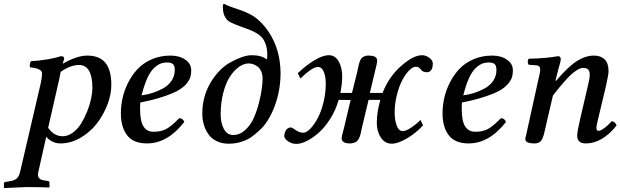

<svg xmlns="http://www.w3.org/2000/svg" viewBox="-38 -723 3170 981"><path d="M272 -356Q271.5 -352.5 269 -340.8Q266.6 -329.1 265.1 -320.8L208 -69.8Q238.3 -26.9 282.2 -26.9Q309.1 -26.9 334 -45.2Q358.9 -63.5 376.5 -91.8Q394 -120.1 407.5 -153.8Q420.9 -187.5 427.5 -218.5Q434.1 -249.5 434.1 -272.9Q434.1 -391.1 365.2 -391.1Q323.2 -391.1 272 -356ZM198.2 -23.9 157.2 158.2Q155.8 165.5 155.8 169.9Q155.8 181.2 162.4 187.7Q168.9 194.3 174.8 196Q180.7 197.8 189.9 199.2L209 202.1Q214.8 203.6 214.8 210V232.9L212.9 234.9Q173.8 232.9 96.2 232.9L-16.1 237.8L-18.1 235.8V213.9Q-18.1 208 -7.8 206.1L11.2 203.1Q35.2 199.7 46.9 189.5Q58.6 179.2 64 158.2L170.9 -300.8Q176.8 -330.6 176.8 -348.1Q176.8 -373.5 115.2 -378.9Q111.8 -395.5 120.1 -410.2Q213.9 -416.5 273.9 -436Q290 -436 290 -422.9Q289.6 -420.9 286.4 -411.1Q283.2 -401.4 282.2 -397Q312.5 -415.5 346.4 -427.2Q380.4 -439 407.2 -439Q470.7 -439 500.7 -401.9Q530.8 -364.7 530.8 -289.1Q530.8 -239.3 510 -186.3Q489.3 -133.3 455.1 -89.8Q420.9 -46.4 371.8 -18.3Q322.8 9.8 271 9.8Q228.5 9.8 198.2 -23.9Z M855 -365.2Q855 -386.7 845.9 -395.3Q836.9 -403.8 815.9 -403.8Q796.9 -403.8 780.8 -397.2Q764.6 -390.6 747.1 -373.5Q729.5 -356.4 713.9 -321.8Q698.2 -287.1 685.5 -235.8Q714.8 -239.7 741.7 -248.3Q768.6 -256.8 795.4 -271.5Q822.3 -286.1 838.6 -310.5Q855 -335 855 -365.2ZM678.7 -199.2Q677.7 -191.4 677.7 -165Q677.7 -104.5 695.1 -77.1Q712.4 -49.8 746.6 -49.8Q783.7 -49.8 810.1 -63.2Q836.4 -76.7 877.9 -119.1Q895.5 -119.1 903.8 -100.1Q818.4 9.8 712.9 9.8Q643.1 9.8 611.3 -32Q579.6 -73.7 579.6 -144Q579.6 -182.6 588.4 -222.4Q597.2 -262.2 617.2 -301.5Q637.2 -340.8 665.8 -371.1Q694.3 -401.4 737.8 -420.2Q781.2 -439 833 -439Q878.4 -439 908.7 -418.2Q939 -397.5 939 -363.8Q939 -345.2 935.1 -330.6Q931.2 -315.9 915.8 -296.6Q900.4 -277.3 873.5 -261.7Q846.7 -246.1 797.1 -229.5Q747.6 -212.9 678.7 -199.2Z M1303.7 -319.8Q1303.7 -342.3 1296.4 -358.6Q1289.1 -375 1277.6 -383.3Q1266.1 -391.6 1254.6 -395.3Q1243.2 -398.9 1232.4 -398.9Q1208 -398.9 1183.1 -381.3Q1158.2 -363.8 1137.2 -332Q1116.2 -300.3 1103 -249.8Q1089.8 -199.2 1089.4 -140.1Q1089.4 -93.8 1106.2 -63.5Q1123 -33.2 1152.8 -33.2Q1187 -33.2 1214.8 -58.6Q1242.7 -84 1258.5 -119.9Q1274.4 -155.8 1285.2 -198Q1295.9 -240.2 1299.8 -271Q1303.7 -301.8 1303.7 -319.8ZM1248.5 -440.9Q1298.8 -440.9 1325.7 -418.9Q1327.6 -427.7 1327.6 -443.8Q1327.6 -473.6 1319.8 -495.8Q1312 -518.1 1300.5 -531.2Q1289.1 -544.4 1269.5 -555.4Q1250 -566.4 1232.9 -572.5Q1215.8 -578.6 1189.9 -588.1Q1164.1 -597.7 1146.5 -606Q1100.6 -624 1100.6 -688Q1100.6 -703.1 1106.4 -703.1H1107.4Q1124.5 -693.8 1149.4 -685.5Q1174.3 -677.2 1195.3 -669.7Q1216.3 -662.1 1240.2 -649.9Q1264.2 -637.7 1288.6 -615Q1313 -592.3 1335.4 -559.1Q1394 -470.7 1395.5 -351.1Q1395.5 -259.8 1364.5 -178.2Q1333.5 -96.7 1285.6 -55.2Q1261.7 -33.7 1244.4 -21.5Q1227.1 -9.3 1196.8 1Q1166.5 11.2 1130.4 11.2Q1095.7 11.2 1068.8 -2Q1042 -15.1 1026.6 -37.4Q1011.2 -59.6 1003.4 -86.2Q995.6 -112.8 995.6 -142.1Q995.6 -230.5 1038.8 -302.2Q1082 -374 1141.6 -405.8Q1206.5 -440.9 1248.5 -440.9Z M1787.6 -356.9Q1788.6 -362.3 1791.5 -376Q1794.4 -389.6 1795.9 -395.8Q1797.4 -401.9 1801.3 -411.9Q1805.2 -421.9 1810.1 -426.5Q1814.9 -431.2 1823.2 -435.1Q1831.5 -439 1842.3 -439Q1868.7 -439 1878.9 -432.4Q1889.2 -425.8 1889.2 -412.1Q1889.2 -406.7 1887 -396.2Q1884.8 -385.7 1881.1 -371.6Q1877.4 -357.4 1876.5 -352.1L1851.6 -248H1916.5Q1948.7 -330.6 2011.2 -385.7Q2073.7 -440.9 2118.2 -440.9Q2138.2 -440.9 2155.8 -427.5Q2173.3 -414.1 2173.3 -398.9Q2173.3 -376 2165 -365Q2156.7 -354 2144.5 -354Q2126 -354 2118.2 -361.8Q2105.5 -376 2100.8 -378.9Q2096.2 -381.8 2085.4 -381.8Q2070.3 -381.8 2051.5 -362.3Q2032.7 -342.8 2016.6 -311.8Q2000.5 -280.8 1989.5 -236.6Q1978.5 -192.4 1978.5 -147.9Q1978.5 -109.4 1989 -81.3Q1999.5 -53.2 2019.5 -53.2Q2036.6 -53.2 2063.5 -71.3Q2090.3 -89.4 2110.4 -109.9L2123.5 -83Q2088.9 -43.9 2042 -16.4Q1995.1 11.2 1964.4 11.2Q1928.7 11.2 1908 -20Q1887.2 -51.3 1887.2 -95.2Q1887.2 -149.9 1905.3 -212.9H1845.2L1811.5 -71.8Q1810.5 -67.4 1808.3 -57.1Q1806.2 -46.9 1805.2 -42.2Q1804.2 -37.6 1801.5 -29.1Q1798.8 -20.5 1796.4 -16.1Q1793.9 -11.7 1789.6 -5.9Q1785.2 0 1779.8 2.7Q1774.4 5.4 1767.1 7.6Q1759.8 9.8 1750.5 9.8Q1707.5 9.8 1707.5 -17.1Q1707.5 -21.5 1709.5 -30Q1711.4 -38.6 1715.1 -52.2Q1718.8 -65.9 1720.2 -71.8L1753.4 -211.9L1692.4 -212.9Q1678.2 -162.6 1651.1 -118.9Q1624 -75.2 1593.3 -47.4Q1562.5 -19.5 1531.7 -3.7Q1501 12.2 1476.6 12.2Q1453.1 12.2 1433.8 -1Q1414.6 -14.2 1414.6 -27.8Q1414.6 -44.9 1423.6 -58.3Q1432.6 -71.8 1449.2 -71.8Q1453.6 -71.8 1473.1 -58.3Q1492.7 -44.9 1511.2 -44.9Q1527.8 -44.9 1547.9 -65.7Q1567.9 -86.4 1585.4 -119.4Q1603 -152.3 1614.7 -199.7Q1626.5 -247.1 1626.5 -294.9Q1626.5 -333.5 1616 -357.2Q1605.5 -380.9 1586.4 -380.9Q1558.1 -380.9 1496.6 -321.8L1483.4 -349.1Q1525.9 -389.2 1568.4 -415Q1610.8 -440.9 1642.6 -440.9Q1674.3 -440.9 1692.4 -409.4Q1710.4 -377.9 1710.4 -332Q1710.4 -295.4 1701.2 -248H1760.3Z M2498.5 -365.2Q2498.5 -386.7 2489.5 -395.3Q2480.5 -403.8 2459.5 -403.8Q2440.4 -403.8 2424.3 -397.2Q2408.2 -390.6 2390.6 -373.5Q2373 -356.4 2357.4 -321.8Q2341.8 -287.1 2329.1 -235.8Q2358.4 -239.7 2385.3 -248.3Q2412.1 -256.8 2439 -271.5Q2465.8 -286.1 2482.2 -310.5Q2498.5 -335 2498.5 -365.2ZM2322.3 -199.2Q2321.3 -191.4 2321.3 -165Q2321.3 -104.5 2338.6 -77.1Q2356 -49.8 2390.1 -49.8Q2427.2 -49.8 2453.6 -63.2Q2480 -76.7 2521.5 -119.1Q2539.1 -119.1 2547.4 -100.1Q2461.9 9.8 2356.4 9.8Q2286.6 9.8 2254.9 -32Q2223.1 -73.7 2223.1 -144Q2223.1 -182.6 2231.9 -222.4Q2240.7 -262.2 2260.7 -301.5Q2280.8 -340.8 2309.3 -371.1Q2337.9 -401.4 2381.3 -420.2Q2424.8 -439 2476.6 -439Q2522 -439 2552.2 -418.2Q2582.5 -397.5 2582.5 -363.8Q2582.5 -345.2 2578.6 -330.6Q2574.7 -315.9 2559.3 -296.6Q2543.9 -277.3 2517.1 -261.7Q2490.2 -246.1 2440.7 -229.5Q2391.1 -212.9 2322.3 -199.2Z M2646 -12.2Q2646 -15.1 2647.2 -20.5Q2648.4 -25.9 2650.4 -33.7Q2652.3 -41.5 2653.3 -46.9L2713.4 -319.8Q2722.2 -352.5 2722.2 -367.2Q2722.2 -387.7 2703.1 -389.2L2663.1 -392.1Q2658.7 -398.9 2658.4 -407.7Q2658.2 -416.5 2663.1 -422.9Q2753.4 -424.8 2813 -436Q2827.1 -436 2827.1 -419.9Q2827.1 -413.6 2823.7 -401.1Q2820.3 -388.7 2813.7 -365.5Q2807.1 -342.3 2802.2 -319.8L2800.3 -310.1H2803.2Q2863.3 -380.9 2908 -409.9Q2952.6 -439 2997.1 -439Q3031.2 -439 3051.3 -419.7Q3071.3 -400.4 3071.3 -358.9Q3071.3 -342.8 3058.1 -283.2L3020 -124Q3009.3 -82 3009.3 -69.8Q3009.3 -54.2 3020 -54.2Q3029.3 -54.2 3048.8 -68.1Q3068.4 -82 3086.9 -103Q3096.7 -103 3103 -96.7Q3109.4 -90.3 3112.3 -82Q3077.6 -37.6 3037.6 -13.9Q2997.6 9.8 2956.1 9.8Q2911.1 9.8 2911.1 -29.8Q2911.1 -51.3 2926.3 -115.2L2963.4 -274.9Q2975.1 -319.3 2975.1 -339.8Q2975.1 -360.8 2966.6 -368.4Q2958 -376 2939.9 -376Q2927.7 -376 2910.6 -365.2Q2893.6 -354.5 2879.2 -341.3Q2864.7 -328.1 2844.5 -304.9Q2824.2 -281.7 2814 -269Q2803.7 -256.3 2787.1 -234.9L2743.2 -45.9Q2736.8 -16.6 2726.1 -3.4Q2715.3 9.8 2693.4 9.8Q2646 9.8 2646 -12.2Z"/></svg>

Font: Common Serif Medium
Style: Italic
Weight: 500
Italic angle: -12°
Designer: Philipp H. Poll, Khaled Hosny
Foundry: Stefan Peev, Context Ltd.
Version: Version 1.026